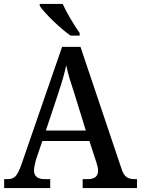

<svg xmlns="http://www.w3.org/2000/svg" viewBox="-20 -951 713 971"><path d="M337 -771H383V-784C356 -822 317 -886 297 -931H181V-921C204 -886 284 -807 337 -771ZM1 0H234V-45H208C169 -45 152 -60 152 -90C152 -104 157 -124 161 -140L194 -238H432L467 -131C472 -116 476 -101 476 -88C476 -58 457 -45 423 -45H398V0H673V-45H662C626 -45 607 -57 594 -99L387 -714H294L89 -121C67 -58 52 -45 17 -45H1ZM212 -291 275 -480C293 -535 305 -575 315 -621C324 -575 340 -527 358 -472L414 -291Z"/></svg>

Font: Noto Serif Bengali SemiCondensed
Style: Regular
Weight: 400
Width: 4
Designer: Juan Bruce, Universal Thirst, Indian Type Foundry and the Monotype Design Team.
Foundry: Monotype Imaging Inc.
Version: Version 2.003